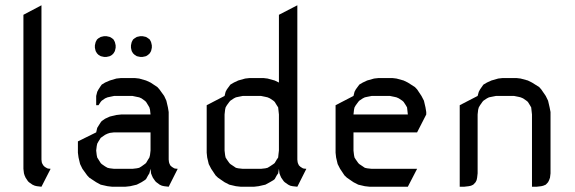

<svg xmlns="http://www.w3.org/2000/svg" viewBox="-20 -708 2181 728"><path d="M68.8 -67.9V-651.9L137.2 -688V-103L138.2 -94.2L139.2 -89.8L144 -81.1L149.9 -75.2L159.2 -69.8L163.1 -68.8L171.9 -67.9L137.2 0L120.1 -2L111.8 -3.9L103 -7.8L89.8 -17.1L85.9 -21L77.1 -34.2L73.2 -43L70.8 -50.8Z M275.4 -128.9V-171.9L344.7 -206.1L348.6 -223.1L353.5 -231L361.8 -244.1L365.7 -249L378.4 -257.8L396.5 -266.1L421.4 -272L439.5 -273.9H550.8L548.8 -292L546.4 -300.8L541.5 -309.1L533.7 -321.8L528.8 -326.2L516.6 -335L507.8 -338.9L498.5 -340.8L482.4 -344.2H412.6L396.5 -340.8L387.7 -338.9L378.4 -335L365.7 -326.2L361.8 -321.8L353.5 -309.1H344.7V-344.2L348.6 -359.9L353.5 -369.1L361.8 -381.8L365.7 -387.2L378.4 -395L396.5 -402.8L421.4 -410.2L439.5 -412.1H490.7L507.8 -410.2L533.7 -402.8L550.8 -395L576.7 -377.9L584.5 -369.1L602.5 -344.2L610.8 -326.2L616.7 -300.8L619.6 -283.2V-103L620.6 -94.2L621.6 -89.8L625.5 -81.1L631.8 -75.2L640.6 -69.8L644.5 -68.8L653.8 -67.9L619.6 0L602.5 -2L593.8 -3.9L585.4 -7.8L572.8 -17.1L568.8 -21L559.6 -34.2L555.7 -43L552.7 -50.8L550.8 -67.9L546.4 -50.8L541.5 -43L533.7 -28.8L528.8 -24.9L516.6 -17.1L498.5 -7.8L473.6 -2L455.6 0H404.8L387.7 -2L361.8 -7.8L344.7 -17.1L318.8 -34.2L310.5 -43L292.5 -67.9L283.7 -85.9L277.8 -110.8ZM339.8 -526.9V-536.1L341.8 -544.9L342.8 -548.8L347.7 -558.1L353.5 -563L361.8 -567.9L365.7 -568.8L374.5 -570.8H383.8L392.6 -568.8L396.5 -567.9L404.8 -563L410.6 -558.1L415.5 -548.8L416.5 -544.9L418.5 -536.1V-526.9L416.5 -518.1L415.5 -514.2L410.6 -505.9L404.8 -500L396.5 -495.1L392.6 -494.1L383.8 -492.2H374.5L365.7 -494.1L361.8 -495.1L353.5 -500L347.7 -505.9L342.8 -514.2L341.8 -518.1ZM344.7 -137.2 346.7 -120.1 348.6 -110.8 353.5 -103 361.8 -89.8 365.7 -85.9 378.4 -77.1 387.7 -71.8 396.5 -69.8 412.6 -67.9H482.4L498.5 -69.8L507.8 -71.8L516.6 -77.1L528.8 -85.9L533.7 -89.8L541.5 -103L546.4 -110.8L548.8 -120.1L550.8 -137.2V-206.1H412.6L396.5 -204.1L387.7 -201.2L378.4 -196.8L365.7 -188L361.8 -185.1L353.5 -171.9L348.6 -163.1L346.7 -153.8ZM476.6 -526.9V-536.1L478.5 -544.9L479.5 -548.8L484.4 -558.1L490.7 -563L498.5 -567.9L502.4 -568.8L511.7 -570.8H520.5L529.8 -568.8L533.7 -567.9L541.5 -563L547.9 -558.1L552.7 -548.8L553.7 -544.9L555.7 -536.1V-526.9L553.7 -518.1L552.7 -514.2L547.9 -505.9L541.5 -500L533.7 -495.1L529.8 -494.1L520.5 -492.2H511.7L502.4 -494.1L498.5 -495.1L490.7 -500L484.4 -505.9L479.5 -514.2L478.5 -518.1Z M763.7 -128.9V-309.1L831.5 -344.2L835.4 -359.9L840.3 -369.1L849.6 -381.8L853.5 -387.2L866.7 -395L883.3 -402.8L909.7 -410.2L926.8 -412.1H978.5L994.6 -410.2L1021.5 -402.8L1037.6 -395V-651.9L1107.4 -688V-103L1108.4 -94.2L1109.4 -89.8L1113.3 -81.1L1119.6 -75.2L1128.4 -69.8L1132.3 -68.8L1141.6 -67.9L1107.4 0L1089.4 -2L1080.6 -3.9L1072.8 -7.8L1059.6 -17.1L1055.7 -21L1046.4 -34.2L1042.5 -43L1039.6 -50.8L1037.6 -67.9L1034.7 -50.8L1029.3 -43L1021.5 -28.8L1016.6 -24.9L1003.4 -17.1L986.3 -7.8L960.4 -2L943.4 0H892.6L874.5 -2L849.6 -7.8L831.5 -17.1L806.6 -34.2L797.4 -43L780.8 -67.9L771.5 -85.9L765.6 -110.8ZM831.5 -137.2 833.5 -120.1 835.4 -110.8 840.3 -103 849.6 -89.8 853.5 -85.9 866.7 -77.1 874.5 -71.8 883.3 -69.8 900.4 -67.9H969.7L986.3 -69.8L994.6 -71.8L1003.4 -77.1L1016.6 -85.9L1021.5 -89.8L1029.3 -103L1034.7 -110.8L1035.6 -120.1L1037.6 -137.2V-273.9L1035.6 -292L1034.7 -300.8L1029.3 -309.1L1021.5 -321.8L1016.6 -326.2L1003.4 -335L994.6 -338.9L986.3 -340.8L969.7 -344.2H900.4L883.3 -340.8L874.5 -338.9L866.7 -335L853.5 -326.2L849.6 -321.8L840.3 -309.1L835.4 -300.8L833.5 -292L831.5 -273.9Z M1252.4 -128.9V-309.1L1320.3 -344.2L1324.2 -359.9L1329.1 -369.1L1338.4 -381.8L1342.3 -387.2L1355.5 -395L1372.1 -402.8L1398.4 -410.2L1415.5 -412.1H1467.3L1483.4 -410.2L1510.3 -402.8L1526.4 -395L1553.2 -377.9L1561.5 -369.1L1578.1 -344.2L1587.4 -326.2L1593.3 -300.8L1596.2 -283.2V-273.9L1561.5 -206.1H1320.3V-137.2L1322.3 -120.1L1324.2 -110.8L1329.1 -103L1338.4 -89.8L1342.3 -85.9L1355.5 -77.1L1363.3 -71.8L1372.1 -69.8L1389.2 -67.9H1561.5L1526.4 0H1381.3L1363.3 -2L1338.4 -7.8L1320.3 -17.1L1295.4 -34.2L1286.1 -43L1269.5 -67.9L1260.3 -85.9L1254.4 -110.8ZM1320.3 -273.9H1526.4L1524.4 -292L1523.4 -300.8L1518.6 -309.1L1510.3 -321.8L1505.4 -326.2L1492.2 -335L1483.4 -338.9L1475.1 -340.8L1458.5 -344.2H1389.2L1372.1 -340.8L1363.3 -338.9L1355.5 -335L1342.3 -326.2L1338.4 -321.8L1329.1 -309.1L1324.2 -300.8L1322.3 -292Z M1723.1 0V-309.1L1791 -344.2L1795.4 -359.9L1800.3 -369.1L1809.1 -381.8L1813 -387.2L1826.2 -395L1843.3 -402.8L1869.1 -410.2L1886.2 -412.1H1938L1954.1 -410.2L1981.4 -402.8L1997.1 -395L2024.4 -377.9L2032.2 -369.1L2049.3 -344.2L2058.1 -326.2L2064 -300.8L2067.4 -283.2V-50.8L2065.4 -34.2L2062 -24.9L2058.1 -17.1L2049.3 -7.8L2040 -3.9L2032.2 -2L2015.1 0H1997.1V-273.9L1995.1 -292L1994.1 -300.8L1989.3 -309.1L1981.4 -321.8L1976.1 -326.2L1963.4 -335L1954.1 -338.9L1946.3 -340.8L1929.2 -344.2H1860.4L1843.3 -340.8L1834 -338.9L1826.2 -335L1813 -326.2L1809.1 -321.8L1800.3 -309.1L1795.4 -300.8L1793 -292L1791 -273.9V-50.8L1789.1 -34.2L1787.1 -24.9L1783.2 -17.1L1774.4 -7.8L1766.1 -3.9L1757.3 -2L1740.2 0Z"/></svg>

Font: Petahja
Style: Regular
Weight: 400
Designer: T. Christopher White
Version: Version 1.1